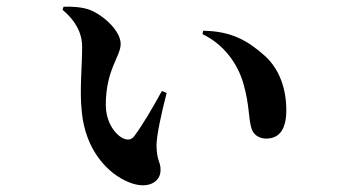

<svg xmlns="http://www.w3.org/2000/svg" viewBox="-20 -535 1040 568"><path d="M223 -396C223 -338 215 -266 222 -204C233 -90 299 -21 361 4C414 26 455 6 455 -32C455 -59 444 -56 443 -105C443 -133 457 -198 473 -260L459 -266C431 -215 403 -167 377 -132C368 -121 358 -120 346 -125C324 -134 293 -170 293 -225C293 -329 337 -368 337 -405C337 -442 290 -487 248 -505C223 -515 188 -516 168 -515L165 -506C201 -476 223 -440 223 -396ZM579 -434C642 -404 683 -347 700 -288C719 -221 714 -188 724 -155C730 -134 750 -125 767 -125C809 -125 827 -156 827 -209C827 -270 808 -331 761 -372C712 -415 664 -443 581 -444Z"/></svg>

Font: Noto Serif JP
Style: Bold
Weight: 700
Designer: Ryoko NISHIZUKA 西塚涼子 (kana & ideographs); Frank Grießhammer (Latin, Greek & Cyrillic); Wenlong ZHANG 张文龙 (bopomofo); San
Foundry: Adobe
Version: Version 2.001;hotconv 1.1.0;makeotfexe 2.6.0